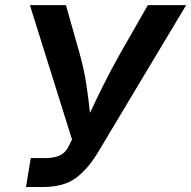

<svg xmlns="http://www.w3.org/2000/svg" viewBox="-20 -748 765 768"><path d="M84 0 103 -115.7H160.2Q196.8 -115.7 219.2 -126.2Q241.7 -136.7 253.9 -161.6L268.1 -189.9L99.6 -727.5H243.7L297.9 -536.1Q316.9 -467.8 325.7 -408.4Q334.5 -349.1 339.8 -296.4Q364.3 -348.6 393.6 -407.7Q422.9 -466.8 461.9 -536.1L571.3 -727.5H724.6L369.6 -134.8Q330.6 -70.3 282.2 -35.2Q233.9 0 151.9 0Z"/></svg>

Font: Inter Semi Bold
Style: Italic
Weight: 600
Italic angle: -9.39999°
Designer: Rasmus Andersson
Foundry: rsms
Version: Version 4.000;git-3c8e0fc